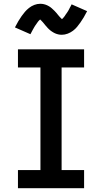

<svg xmlns="http://www.w3.org/2000/svg" viewBox="-20 -996 540 1016"><path d="M75 0V-96H194V-639H75V-735H425V-639H306V-96H425V0ZM307 -812Q302 -812 297.5 -812.5Q293 -813 288.5 -814Q284 -815 279.5 -816.5Q275 -818 270.5 -820Q266 -822 262 -824.5Q258 -827 254 -829.5Q250 -832 246.5 -835Q243 -838 239 -841.5Q235 -845 232 -848.5Q229 -852 226 -855.5Q223 -859 220.5 -861.5Q218 -864 214.5 -869Q211 -874 207 -878Q203 -882 200 -885.5Q197 -889 193 -892.5Q189 -896 189 -897H196Q196 -896 193 -893.5Q190 -891 186.5 -887.5Q183 -884 182 -882.5Q181 -881 179.5 -879Q178 -877 176.5 -875Q175 -873 173.5 -870.5Q172 -868 170 -865.5Q168 -863 166 -860Q164 -857 162 -853.5Q160 -850 158 -846.5Q156 -843 154 -839.5Q152 -836 150 -832Q148 -828 145.5 -823.5Q143 -819 141 -815L59 -851Q68 -869 77 -884Q86 -899 94.5 -911Q103 -923 112 -933.5Q121 -944 133.5 -954Q146 -964 161.5 -970Q177 -976 193 -976Q198 -976 202.5 -975.5Q207 -975 211.5 -974Q216 -973 220.5 -971.5Q225 -970 229.5 -968Q234 -966 238 -963.5Q242 -961 246 -958.5Q250 -956 253.5 -952.5Q257 -949 261 -945.5Q265 -942 268 -939Q271 -936 274 -932.5Q277 -929 279.5 -926.5Q282 -924 285.5 -919Q289 -914 293 -910Q297 -906 300 -902.5Q303 -899 307 -895.5Q311 -892 311 -891H304Q304 -892 307 -894Q310 -896 313.5 -900Q317 -904 318 -905.5Q319 -907 320.5 -908.5Q322 -910 323.5 -912.5Q325 -915 326.5 -917.5Q328 -920 330 -922.5Q332 -925 334 -928Q336 -931 338 -934Q340 -937 342 -940.5Q344 -944 346 -948Q348 -952 350 -956Q352 -960 354.5 -964Q357 -968 359 -973L441 -937Q432 -919 423 -904Q414 -889 405.5 -877Q397 -865 388 -854Q379 -843 366.5 -833.5Q354 -824 338.5 -818Q323 -812 307 -812Z"/></svg>

Font: Iosevka Term Curly
Style: Bold
Weight: 700
Designer: Belleve Invis
Foundry: Belleve Invis
Version: Version 32.3.0